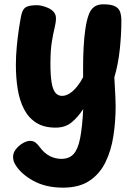

<svg xmlns="http://www.w3.org/2000/svg" viewBox="-20 -573 623 883"><path d="M77.7 -502.6Q83.8 -531.2 99.3 -540.2Q114.8 -549.1 151.2 -549.1Q160.2 -549.1 174.4 -545.7Q188.7 -542.3 203.3 -535.6Q218 -528.8 227.7 -517.2Q237.4 -505.6 237.4 -489.1Q237.4 -470.2 231.1 -444.8Q224.7 -419.3 218.3 -380.2Q211.9 -341 211.9 -280Q211.9 -228 217.1 -195.3Q222.3 -162.6 234.1 -147.3Q245.8 -132.1 265.7 -132.1Q283 -132.1 300.8 -143.7Q318.7 -155.3 334.7 -175.3Q350.8 -195.3 362.2 -218V-263Q362.2 -310 364.6 -356.1Q367 -402.1 372.9 -441.7Q378.8 -481.2 388.8 -507.2Q396.8 -529.2 412.9 -541.2Q429 -553.2 454.8 -553.2Q492 -553.2 509.7 -543.7Q527.3 -534.2 532.8 -517.2Q538.2 -500.2 538.2 -477.2Q538.2 -416.2 531.1 -347.6Q523.9 -279 505.9 -217Q506.9 -196 508.1 -174Q509.2 -152 510.5 -130Q511.8 -108 511.8 -86Q511.8 -15 501.6 52Q491.4 119 465.1 173Q438.7 227 391.3 258.5Q344 290 269.7 290Q190.4 290 132.6 258.1Q74.8 226.1 49.1 181.8Q43 170.9 41.5 162.3Q40 153.7 40 148.7Q40 129.4 53.5 112.7Q67 95.9 85.3 85.3Q103.6 74.8 118.2 74.8Q132.2 74.8 142.2 81.8Q152.2 88.8 162.2 102.8Q183.3 131.6 208.7 144.6Q234.1 157.6 262.1 157.6Q298.3 157.6 318.4 135.5Q338.6 113.4 348.5 62.9Q358.4 12.3 362.7 -71.4Q338.7 -34.4 309.3 -10.2Q279.9 14 235.9 14Q182.8 14 147.5 -8Q112.2 -30 91.2 -69.8Q70.2 -109.6 61.6 -162.1Q53 -214.7 53 -275Q53 -314 56.9 -356.4Q60.8 -398.9 66.5 -437.2Q72.2 -475.6 77.7 -502.6Z"/></svg>

Font: Playpen Sans Arabic
Style: Regular
Weight: 400
Designer: Azza Alameddine, Laura Meseguer, Veronika Burian, José Scaglione
Foundry: TypeTogether
Version: Version 2.000